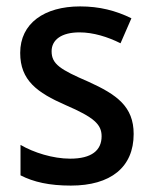

<svg xmlns="http://www.w3.org/2000/svg" viewBox="-20 -569 476 599"><path d="M397 -151C397 -237 344 -274 256 -314C168 -352 141 -369 141 -409C141 -445 172 -468 228 -468C271 -468 316 -454 356 -434L390 -512C341 -536 290 -549 230 -549C118 -549 43 -496 43 -404C43 -318 96 -280 185 -241C273 -203 297 -181 297 -144C297 -100 266 -74 199 -74C145 -74 85 -93 44 -117V-22C85 -1 134 10 201 10C325 10 397 -47 397 -151Z"/></svg>

Font: Noto Sans Khmer UI SemiCondensed Medium
Style: Regular
Weight: 500
Width: 4
Designer: Danh Hong and the Monotype Design Team
Foundry: Monotype Imaging Inc.
Version: Version 2.002